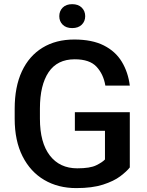

<svg xmlns="http://www.w3.org/2000/svg" viewBox="-20 -915 721 944"><path d="M618.2 -363.3V-91.8Q603 -72.3 571.3 -48.3Q539.6 -24.4 486.6 -7.3Q433.6 9.8 355 9.8Q265.6 9.8 197.5 -30.3Q129.4 -70.3 90.8 -146.7Q52.2 -223.1 52.2 -331.1V-380.4Q52.2 -488.3 87.6 -564.2Q123 -640.1 189 -680.4Q254.9 -720.7 345.2 -720.7Q432.6 -720.7 490.2 -691.7Q547.9 -662.6 578.9 -611.3Q609.9 -560.1 618.2 -494.1H498Q488.8 -549.8 454.8 -586.7Q420.9 -623.5 347.2 -623.5Q261.7 -623.5 219 -560.1Q176.3 -496.6 176.3 -381.3V-331.1Q176.3 -213.9 224.9 -150.6Q273.4 -87.4 359.9 -87.4Q422.9 -87.4 453.1 -102.3Q483.4 -117.2 496.1 -130.9V-272H348.1V-363.3ZM271.5 -835.4Q271.5 -860.8 288.3 -877.7Q305.2 -894.5 335 -894.5Q364.7 -894.5 381.8 -877.7Q398.9 -860.8 398.9 -835.4Q398.9 -810.1 381.8 -793.5Q364.7 -776.9 335 -776.9Q305.2 -776.9 288.3 -793.5Q271.5 -810.1 271.5 -835.4Z"/></svg>

Font: Vazirmatn RD FD Medium
Style: Regular
Weight: 500
Designer: Saber Rastikerdar
Foundry: Saber Rastikerdar
Version: Version 33.003